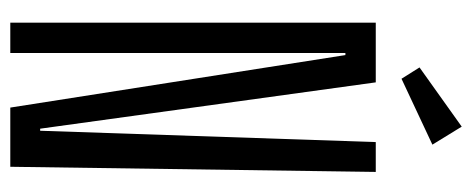

<svg xmlns="http://www.w3.org/2000/svg" viewBox="-292 -625 917 373"><g transform="rotate(90 166.5 -438.5)"><path d="M24 -710H140L230 -58H234L256 -710H314L304 0H189L87 -651H83V0H24ZM111 -795 226 -877 261 -820 133 -760Z"/></g></svg>

Font: Bahianita
Style: Regular
Weight: 400
Designer: Pablo Cosgaya & Dani Raskovsky
Foundry: Pablo Cosgaya & Dani Raskovsky
Version: Version 1.008